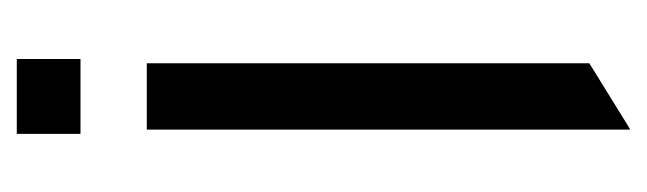

<svg xmlns="http://www.w3.org/2000/svg" viewBox="-284 -264 752 223"><g transform="rotate(-90 91.5 -152.0)"><path d="M53 204V-357H130V157L54 204ZM48 -434V-508H135V-434Z"/></g></svg>

Font: Foldit
Style: Regular
Weight: 400
Version: Version 1.003